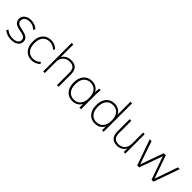

<svg xmlns="http://www.w3.org/2000/svg" viewBox="314 -2117 3505 3505"><g transform="rotate(45 2066.5 -364.0)"><path d="M244 8Q188 8 138.5 -9.5Q89 -27 58 -58L79 -91Q115 -60 157 -45.5Q199 -31 246 -31Q314 -31 350 -57Q386 -83 386 -128Q386 -163 363 -184.5Q340 -206 287 -217L200 -236Q136 -251 105 -284Q74 -317 74 -366Q74 -407 95.5 -439Q117 -471 157.5 -489.5Q198 -508 253 -508Q306 -508 350.5 -490Q395 -472 422 -440L400 -407Q370 -438 333 -453.5Q296 -469 253 -469Q188 -469 153.5 -441Q119 -413 119 -367Q119 -332 140.5 -310Q162 -288 209 -277L296 -257Q364 -241 397 -210.5Q430 -180 430 -130Q430 -88 407 -57Q384 -26 342 -9Q300 8 244 8Z M773 8Q703 8 652 -23.5Q601 -55 573.5 -114Q546 -173 546 -254Q546 -335 574 -392Q602 -449 653 -478.5Q704 -508 773 -508Q820 -508 863.5 -489.5Q907 -471 936 -438L915 -406Q883 -439 846 -454Q809 -469 772 -469Q686 -469 637.5 -413.5Q589 -358 589 -253Q589 -147 637.5 -89Q686 -31 772 -31Q807 -31 844.5 -45.5Q882 -60 915 -94L936 -62Q906 -28 861.5 -10Q817 8 773 8Z M1067 0V-736H1109V-379H1097Q1117 -443 1168 -475.5Q1219 -508 1286 -508Q1377 -508 1420.5 -461Q1464 -414 1464 -320V0H1422V-316Q1422 -396 1390 -432.5Q1358 -469 1286 -469Q1206 -469 1157.5 -420Q1109 -371 1109 -290V0Z M1825 8Q1757 8 1707 -23Q1657 -54 1630 -112Q1603 -170 1603 -250Q1603 -331 1630.5 -388.5Q1658 -446 1708 -477Q1758 -508 1825 -508Q1896 -508 1946.5 -471Q1997 -434 2013 -369H2001L2011 -500H2052Q2049 -472 2046.5 -445Q2044 -418 2044 -392V0H2002V-131H2013Q1997 -66 1946 -29Q1895 8 1825 8ZM1825 -31Q1907 -31 1955 -87.5Q2003 -144 2003 -250Q2003 -356 1955 -412.5Q1907 -469 1825 -469Q1743 -469 1694.5 -412.5Q1646 -356 1646 -250Q1646 -144 1694.5 -87.5Q1743 -31 1825 -31Z M2406 8Q2339 8 2289.5 -23Q2240 -54 2213 -112Q2186 -170 2186 -250Q2186 -331 2213 -388.5Q2240 -446 2289.5 -477Q2339 -508 2406 -508Q2477 -508 2528 -471Q2579 -434 2596 -369H2585V-736H2627V0H2585V-131H2596Q2579 -66 2528 -29Q2477 8 2406 8ZM2407 -31Q2488 -31 2537 -87.5Q2586 -144 2586 -250Q2586 -356 2537 -412.5Q2488 -469 2407 -469Q2325 -469 2277 -412.5Q2229 -356 2229 -250Q2229 -144 2277 -87.5Q2325 -31 2407 -31Z M2977 8Q2890 8 2845 -39Q2800 -86 2800 -183V-500H2842V-187Q2842 -106 2875 -68.5Q2908 -31 2977 -31Q3054 -31 3100 -80.5Q3146 -130 3146 -212V-500H3188V0H3147V-122H3159Q3139 -60 3090.5 -26Q3042 8 2977 8Z M3494 0 3318 -500H3365L3532 -14H3505L3679 -500H3732L3903 -14H3876L4045 -500H4091L3914 0H3864L3691 -491H3721L3545 0Z"/></g></svg>

Font: Mulish ExtraLight
Style: Regular
Weight: 200
Designer: Vernon Adams
Foundry: Vernon Adams
Version: Version 3.603